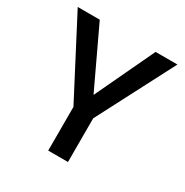

<svg xmlns="http://www.w3.org/2000/svg" viewBox="-161 -827 926 959"><g transform="rotate(30 302.5 -347.5)"><path d="M590 -695 360 -252V0H246V-252L15 -695H142L303 -354L464 -695Z"/></g></svg>

Font: Poppins Cyr Med
Style: Regular
Weight: 500
Designer: Ninad Kale (Devanagari), Jonny Pinhorn (Latin)
Foundry: Indian Type Foundry
Version: 4.004